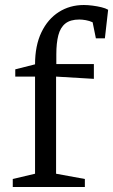

<svg xmlns="http://www.w3.org/2000/svg" viewBox="-20 -747 452 767"><path d="M31 0V-32L120 -53V-441H41V-470L120 -490Q120 -565 145.5 -618Q171 -671 215 -699Q259 -727 315 -727Q331 -727 350 -724.5Q369 -722 385.5 -718Q402 -714 412 -708L399 -594H363L350 -658Q337 -664 322.5 -666.5Q308 -669 297 -669Q261 -669 241 -653Q221 -637 213 -606Q205 -575 205 -530V-491H355V-432L204 -441V-53L319 -32V0Z"/></svg>

Font: Manuale
Style: Regular
Weight: 400
Designer: Eduardo Tunni / Pablo Cosgaya
Foundry: Eduardo Tunni / Pablo Cosgaya
Version: Version 1.002